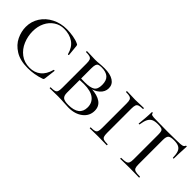

<svg xmlns="http://www.w3.org/2000/svg" viewBox="59 -1096 1707 1707"><g transform="rotate(45 912.5 -242.5)"><path d="M463 -451Q470 -448 472 -445Q474 -442 475 -434L485 -331Q485 -328 479.5 -327Q474 -326 473 -330Q455 -399 407.5 -432Q360 -465 290 -465Q238 -465 196 -437Q154 -409 130.5 -360.5Q107 -312 107 -251Q107 -189 131 -131.5Q155 -74 202.5 -38Q250 -2 317 -2Q378 -2 420.5 -36Q463 -70 482 -140Q482 -143 487 -143Q489 -143 491.5 -141.5Q494 -140 494 -139L481 -33Q480 -25 478 -22Q476 -19 467 -15Q390 12 307 12Q212 12 151 -26Q90 -64 63 -121Q36 -178 36 -236Q36 -304 72 -360Q108 -416 171 -448Q234 -480 311 -480Q349 -480 392.5 -472.5Q436 -465 463 -451Z M998 -142Q998 -77 946 -36.5Q894 4 812 4Q786 4 751 1Q737 0 718 -1Q699 -2 677 -2L619 -1Q602 0 573 0Q571 0 571 -6Q571 -12 573 -12Q607 -12 622.5 -17Q638 -22 643.5 -36.5Q649 -51 649 -81V-387Q649 -417 643.5 -431Q638 -445 622.5 -450.5Q607 -456 574 -456Q572 -456 572 -462Q572 -468 574 -468L619 -467Q657 -465 677 -465Q704 -465 732 -468Q742 -469 760.5 -470Q779 -471 793 -471Q865 -471 905 -445Q945 -419 945 -372Q945 -326 907.5 -293Q870 -260 809 -250L839 -260Q915 -256 956.5 -226.5Q998 -197 998 -142ZM709 -385V-256L684 -261Q711 -258 756 -258Q822 -258 852 -276.5Q882 -295 882 -351Q882 -407 853 -432.5Q824 -458 767 -458Q743 -458 731 -452.5Q719 -447 714 -431.5Q709 -416 709 -385ZM932 -119Q932 -176 890 -209Q848 -242 761 -242Q715 -242 684 -236L709 -244V-81Q709 -43 726.5 -27.5Q744 -12 794 -12Q932 -12 932 -119Z M1289 -12Q1291 -12 1291 -6Q1291 0 1289 0Q1261 0 1245 -1L1182 -2L1123 -1Q1106 0 1077 0Q1075 0 1075 -6Q1075 -12 1077 -12Q1111 -12 1126 -17Q1141 -22 1146.5 -36Q1152 -50 1152 -81V-387Q1152 -417 1146.5 -431Q1141 -445 1125.5 -450.5Q1110 -456 1077 -456Q1075 -456 1075 -462Q1075 -468 1077 -468L1123 -467Q1159 -465 1182 -465Q1208 -465 1246 -467L1289 -468Q1291 -468 1291 -462Q1291 -456 1289 -456Q1257 -456 1241 -450Q1225 -444 1219.5 -429.5Q1214 -415 1214 -385V-81Q1214 -50 1219.5 -36Q1225 -22 1240 -17Q1255 -12 1289 -12Z M1365 -338Q1365 -336 1359.5 -336Q1354 -336 1354 -338Q1357 -361 1361 -412Q1365 -463 1365 -490Q1365 -495 1371 -495Q1377 -495 1377 -490Q1377 -477 1392 -473.5Q1407 -470 1429 -470Q1517 -468 1580 -468L1667 -469Q1685 -470 1714 -470Q1750 -470 1767 -474.5Q1784 -479 1789 -494Q1791 -497 1796 -497Q1801 -497 1801 -494Q1795 -386 1795 -338Q1795 -336 1789.5 -336Q1784 -336 1784 -338Q1783 -383 1773.5 -408Q1764 -433 1742 -444Q1720 -455 1681 -455Q1638 -455 1623.5 -441.5Q1609 -428 1609 -387V-81Q1609 -50 1615 -36Q1621 -22 1638.5 -17Q1656 -12 1695 -12Q1698 -12 1698 -6Q1698 0 1695 0Q1664 0 1647 -1L1577 -2L1510 -1Q1492 0 1460 0Q1458 0 1458 -6Q1458 -12 1460 -12Q1498 -12 1516 -17Q1534 -22 1540.5 -36.5Q1547 -51 1547 -81V-389Q1547 -418 1542.5 -431.5Q1538 -445 1524 -450Q1510 -455 1479 -455Q1441 -455 1419 -444.5Q1397 -434 1384.5 -409Q1372 -384 1365 -338Z"/></g></svg>

Font: Cormorant Unicase
Style: Regular
Weight: 400
Designer: Christian Thalmann (Catharsis Fonts)
Foundry: Catharsis Fonts
Version: Version 4.000